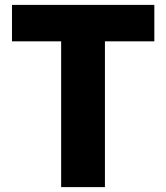

<svg xmlns="http://www.w3.org/2000/svg" viewBox="-20 -765 680 785"><path d="M230 0V-596H29V-745H611V-596H409V0Z"/></svg>

Font: Noto Sans SC Thin Black
Style: Regular
Weight: 900
Version: Version 2.004-H2;hotconv 1.0.118;makeotfexe 2.5.65603